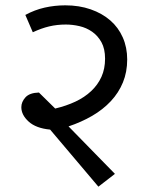

<svg xmlns="http://www.w3.org/2000/svg" viewBox="-20 -658 537 720"><path d="M187 -251Q229 -261 263 -277Q297 -293 322 -316.5Q347 -340 360.5 -370Q374 -400 374 -438Q374 -475 360.5 -499.5Q347 -524 325.5 -539Q304 -554 278 -560Q252 -566 227 -566Q194 -566 164.5 -559Q135 -552 103 -537L75 -602Q110 -621 147.5 -629.5Q185 -638 225 -638Q277 -638 320 -623Q363 -608 393.5 -581.5Q424 -555 440.5 -517.5Q457 -480 457 -435Q457 -388 441 -349Q425 -310 395.5 -278.5Q366 -247 325.5 -223.5Q285 -200 237 -184L411 -6L349 42L168 -172Q115 -177 87.5 -202Q60 -227 60 -256Q60 -276 75.5 -293Q91 -310 126 -311Z"/></svg>

Font: Ek Mukta
Style: Regular
Weight: 400
Designer: Girish Dalvi and Yashodeep Gholap
Foundry: Ek Type
Version: Version 2.538;PS 1.001;hotconv 16.6.51;makeotf.lib2.5.65220;